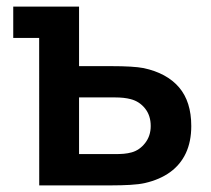

<svg xmlns="http://www.w3.org/2000/svg" viewBox="-20 -560 638 580"><path d="M98.5 0 98.3 -445.5H20V-540H218.8V-360.2H315.7Q383.2 -360.2 413.8 -354.3Q483.9 -339.3 520.9 -296.1Q557.8 -252.9 557.8 -179.3Q557.8 -132.5 541.5 -97.5Q525.1 -62.5 493.8 -39.9Q462.5 -17.3 417.5 -7Q399.7 -3 373 -1.5Q346.3 0 317.3 0ZM327.8 -94.5Q341.6 -94.5 354 -95.5Q366.5 -96.6 378 -99.8Q401.8 -106.5 418.5 -128Q435.3 -149.6 435.3 -179.3Q435.3 -210.8 418.3 -232.2Q401.2 -253.7 374.8 -260.5Q355.2 -265.7 327.8 -265.7H218.8V-94.5Z"/></svg>

Font: Hauora
Style: Regular
Weight: 400
Designer: Wayne Shih
Foundry: WCYS
Version: Version 1.001